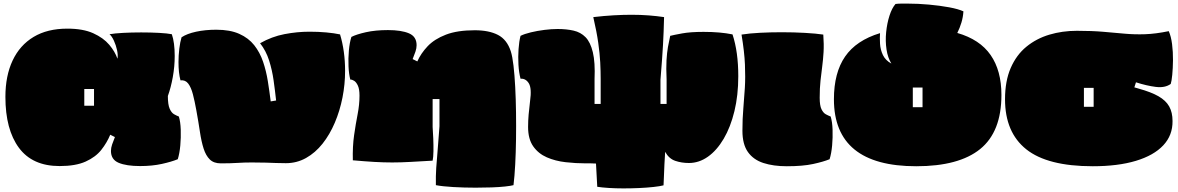

<svg xmlns="http://www.w3.org/2000/svg" viewBox="-20 -888 6540 1066"><path d="M311 34Q160 34 85 -67.5Q10 -169 10 -350Q10 -467 50 -552Q90 -637 166.5 -683Q243 -729 354 -729Q441 -729 497.5 -703.5Q554 -678 586.5 -639.5Q619 -601 632 -562Q636 -581 630 -609Q624 -637 612.5 -662Q601 -687 588 -698Q617 -703 664 -705.5Q711 -708 764 -708Q817 -708 863 -705.5Q909 -703 934 -698Q950 -652 950 -577Q950 -519 939.5 -460.5Q929 -402 912 -355Q912 -307 922 -284.5Q932 -262 946 -254Q960 -246 973 -241Q982 -212 983.5 -168Q985 -124 981 -80Q977 -36 967 -4Q933 10 879 22Q825 34 758 34Q682 34 639 16Q596 -2 596 -50Q596 -67 602.5 -86Q609 -105 618 -127L592 -140Q574 -96 542.5 -56Q511 -16 455.5 9Q400 34 311 34ZM448 -301H502V-394H448Z M1206 19Q1167 19 1145 -2.5Q1123 -24 1110.5 -63Q1098 -102 1090 -156Q1082 -210 1070 -276Q1061 -326 1051 -364.5Q1041 -403 1025 -424Q1009 -445 982 -442Q971 -483 971 -543Q971 -580 975.5 -617.5Q980 -655 988 -681Q1018 -701 1069 -712Q1120 -723 1181 -723Q1257 -723 1308.5 -700Q1360 -677 1391.5 -637Q1423 -597 1440.5 -545.5Q1458 -494 1467 -437.5Q1476 -381 1483 -325L1513 -330Q1507 -385 1499 -442Q1491 -499 1474 -552.5Q1457 -606 1424 -648Q1489 -685 1559.5 -698.5Q1630 -712 1698 -712Q1748 -712 1791.5 -708Q1835 -704 1868 -697Q1882 -651 1889 -599.5Q1896 -548 1896 -495Q1896 -420 1881.5 -346.5Q1867 -273 1839 -207Q1811 -141 1771 -90.5Q1731 -40 1679.5 -11Q1628 18 1567 18Q1537 18 1512 17Q1487 16 1456.5 15Q1426 14 1378 14Q1335 14 1298 16.5Q1261 19 1206 19Z M2400 140Q2399 90 2402 44Q2405 -2 2410 -56.5Q2415 -111 2420 -187V-338H2382V-183Q2384 -156 2385.5 -119Q2387 -82 2386.5 -48Q2386 -14 2382 4Q2311 8 2258 11Q2205 14 2157.5 14Q2110 14 2058.5 11Q2007 8 1939 2Q1937 -75 1946 -137.5Q1955 -200 1965.5 -253.5Q1976 -307 1976 -357Q1976 -393 1967 -412.5Q1958 -432 1946 -439.5Q1934 -447 1925 -446Q1917 -476 1915 -519.5Q1913 -563 1917 -607.5Q1921 -652 1931 -683Q1958 -697 2011 -709Q2064 -721 2134 -721Q2208 -721 2250.5 -703Q2293 -685 2293 -637Q2293 -620 2286.5 -601Q2280 -582 2271 -560L2297 -547Q2317 -592 2354.5 -631.5Q2392 -671 2455.5 -695.5Q2519 -720 2616 -720Q2695 -720 2745 -694Q2795 -668 2816 -603Q2825 -575 2831 -523.5Q2837 -472 2840.5 -405Q2844 -338 2845 -263.5Q2846 -189 2845 -115Q2844 -41 2840.5 25Q2837 91 2831 140Q2816 144 2784 147.5Q2752 151 2709.5 152.5Q2667 154 2621 154Q2557 154 2496.5 150.5Q2436 147 2400 140Z M3296 149 3289 20Q3276 19 3262 19Q3248 19 3233 19Q3177 19 3120 12.5Q3063 6 3016 -14.5Q2969 -35 2940.5 -75.5Q2912 -116 2912 -183Q2912 -218 2915 -252Q2918 -286 2923 -327Q2933 -398 2916 -425.5Q2899 -453 2870 -451Q2861 -485 2858.5 -528.5Q2856 -572 2859 -615Q2862 -658 2870 -689Q2892 -700 2927.5 -708.5Q2963 -717 3002.5 -722Q3042 -727 3076 -727Q3125 -727 3164.5 -718Q3204 -709 3231 -681.5Q3258 -654 3271.5 -598Q3285 -542 3281 -449V-311H3315V-449Q3315 -494 3312.5 -542Q3310 -590 3301.5 -650.5Q3293 -711 3274 -793Q3334 -800 3387 -803Q3440 -806 3486 -806Q3537 -806 3582 -802.5Q3627 -799 3667 -793Q3666 -749 3664.5 -712.5Q3663 -676 3661 -638.5Q3659 -601 3655.5 -554.5Q3652 -508 3647 -445V-311H3681V-446Q3678 -511 3680.5 -553.5Q3683 -596 3688.5 -627Q3694 -658 3701 -689Q3721 -694 3767 -702.5Q3813 -711 3886 -711Q3979 -711 4047 -697Q4079 -600 4079 -465Q4079 -359 4057.5 -270.5Q4036 -182 3998 -117.5Q3960 -53 3910.5 -18Q3861 17 3805 17Q3764 17 3729 5Q3694 -7 3673 -45Q3671 -15 3669 24Q3667 63 3666 96Q3665 129 3664 141Q3645 146 3609 150Q3573 154 3529 156Q3485 158 3441 158Q3398 158 3359.5 155.5Q3321 153 3296 149Z M4348 35Q4274 35 4218.5 17Q4163 -1 4132.5 -44Q4102 -87 4102 -162Q4102 -229 4107 -285.5Q4112 -342 4115.5 -400.5Q4119 -459 4116 -529.5Q4113 -600 4097 -696Q4141 -703 4200 -706Q4259 -709 4320 -709Q4387 -709 4449 -705.5Q4511 -702 4551 -696Q4555 -641 4552.5 -599Q4550 -557 4545 -519Q4540 -481 4535.5 -440Q4531 -399 4531 -345Q4531 -302 4541 -281.5Q4551 -261 4565 -253.5Q4579 -246 4592 -241Q4601 -212 4602.5 -168Q4604 -124 4600 -80Q4596 -36 4586 -4Q4552 10 4494.5 22.5Q4437 35 4348 35Z M5067 35Q4610 35 4610 -337Q4610 -484 4672 -574Q4734 -664 4866 -704Q4864 -678 4866 -645Q4868 -612 4882 -582.5Q4896 -553 4929 -535Q4909 -567 4902 -613.5Q4895 -660 4900 -709.5Q4905 -759 4918.5 -801Q4932 -843 4952 -866Q4968 -868 4985 -868Q5002 -868 5020 -868Q5077 -868 5137.5 -862.5Q5198 -857 5249.5 -847.5Q5301 -838 5329 -825Q5327 -793 5318 -763Q5309 -733 5295 -705Q5420 -669 5480 -582.5Q5540 -496 5540 -361Q5540 -156 5422 -60.5Q5304 35 5067 35ZM5048 -293H5102V-402H5048Z M6047 35Q5796 35 5678 -59Q5560 -153 5560 -337Q5560 -438 5591.5 -510.5Q5623 -583 5678.5 -628.5Q5734 -674 5806 -695.5Q5878 -717 5959 -717Q6042 -717 6105.5 -711.5Q6169 -706 6224.5 -701Q6280 -696 6338 -698Q6396 -700 6469 -715Q6482 -686 6487.5 -642.5Q6493 -599 6492.5 -554Q6492 -509 6488.5 -473Q6485 -437 6480 -422Q6448 -399 6397 -405.5Q6346 -412 6287 -431L6278 -403Q6286 -401 6292 -399Q6298 -397 6302 -396Q6371 -377 6412 -353.5Q6453 -330 6471.5 -297Q6490 -264 6490 -216Q6491 -137 6438.5 -81Q6386 -25 6286.5 5Q6187 35 6047 35ZM5998 -295H6052V-400H5998Z"/></svg>

Font: Oi
Style: Regular
Weight: 400
Designer: Kostas Bartsokas, Mohamad Dakak
Foundry: Foundry5
Version: Version 4.000